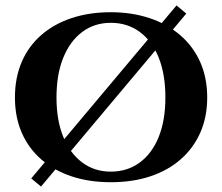

<svg xmlns="http://www.w3.org/2000/svg" viewBox="-20 -658 817 707"><path d="M630 -638 666 -608 131 29 95 -1ZM388 -613Q465 -613 530 -591.5Q595 -570 643 -529Q691 -488 717 -430Q743 -372 743 -299Q743 -227 717.5 -169.5Q692 -112 645 -71Q598 -30 533 -8.5Q468 13 388 13Q309 13 244 -8.5Q179 -30 132 -71Q85 -112 60 -169.5Q35 -227 35 -299Q35 -372 60 -430Q85 -488 132 -529Q179 -570 244 -591.5Q309 -613 388 -613ZM388 -26Q449 -26 494.5 -59.5Q540 -93 564.5 -154Q589 -215 589 -299Q589 -384 564.5 -445.5Q540 -507 494.5 -540.5Q449 -574 388 -574Q328 -574 283 -540.5Q238 -507 213 -445.5Q188 -384 188 -299Q188 -215 213 -154Q238 -93 283 -59.5Q328 -26 388 -26Z"/></svg>

Font: Cinzel
Style: Bold
Weight: 700
Designer: Natanael Gama
Version: Version 2.000